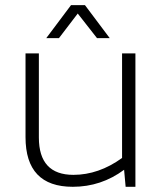

<svg xmlns="http://www.w3.org/2000/svg" viewBox="-20 -718 619 738"><path d="M500.5 -512.7V0H462.9L457 -65.4Q368.7 0 259.8 0Q78.1 0 78.1 -190.9V-512.7H129.4V-189.5Q129.4 -45.9 262.2 -45.9Q359.4 -45.9 449.2 -110.8V-512.7ZM252.9 -698.2H306.6L401.9 -571.3H353L278.8 -666L206.5 -571.3H157.7Z"/></svg>

Font: Sansation Light
Style: Light
Weight: 300
Designer: Bernd Montag
Version: Version 1.301